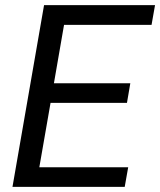

<svg xmlns="http://www.w3.org/2000/svg" viewBox="-20 -731 626 751"><path d="M476.6 -328.6H177.7L133.8 -76.7H481.4L467.8 0H28.8L152.3 -710.9H586.4L572.8 -633.8H230.5L190.9 -405.3H489.7Z"/></svg>

Font: TypoPRO Roboto
Style: Italic
Weight: 400
Italic angle: -12°
Designer: Google
Version: Version 2.136; 2016